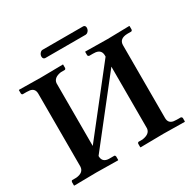

<svg xmlns="http://www.w3.org/2000/svg" viewBox="-170 -951 1123 1123"><g transform="rotate(-30 391.5 -389.5)"><path d="M676.8 -568.8V-76.2Q676.8 -40.5 710.9 -34.7Q720.7 -33.2 731.9 -33.2H757.8Q765.6 -31.2 767.1 -23.9V-1L765.1 1Q764.2 1 621.1 -1L467.8 1L465.8 -1V-23.9Q467.3 -32.2 474.1 -33.2H500Q551.8 -40.5 555.2 -76.2V-493.2L229 -78.1V-77.1Q229 -40 263.2 -34.2Q272.5 -32.7 283.2 -33.2H310.1Q315.9 -31.2 316.9 -23.9V-1L314.9 1Q314 1 168.9 -1L20 1L18.1 -1V-23.9Q19.5 -31.7 24.9 -33.2H51.8Q103.5 -37.6 106 -77.1V-569.8Q106 -605.5 73.2 -611.3Q63.5 -612.8 51.8 -612.8H24.9Q19 -614.7 18.1 -621.1V-645L20 -646Q21 -646 167 -644L314.9 -646L316.9 -645V-621.1Q315.4 -614.3 310.1 -612.8H283.2Q232.9 -605.5 229 -569.8V-146L555.2 -561V-568.8Q555.2 -606.4 517.6 -611.8Q509.3 -612.8 500 -612.8H474.1Q467.3 -614.7 465.8 -621.1V-645L467.8 -646Q468.8 -646 617.2 -644L764.2 -647L766.1 -645V-622.1Q764.6 -613.8 757.8 -612.8H731.9Q677.7 -611.3 676.8 -568.8ZM519 -730H245.1Q231 -731.4 230 -748Q230 -765.6 245.6 -776.9Q251 -779.8 254.9 -779.8H530.8Q543.9 -778.3 544.9 -763.2Q544.9 -744.1 528.8 -732.9Q523.4 -730.5 519 -730Z"/></g></svg>

Font: Linux Libertine O
Style: Semibold
Weight: 700
Designer: Philipp H. Poll
Foundry: Philipp H. Poll
Version: Version 5.0.0